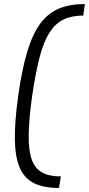

<svg xmlns="http://www.w3.org/2000/svg" viewBox="-20 -825 440 950"><path d="M272 105Q197 105 149.5 82Q102 59 78.5 6.5Q55 -46 53.5 -133.5Q52 -221 70 -350Q88 -479 114 -566.5Q140 -654 178 -706.5Q216 -759 270.5 -782Q325 -805 400 -805L392 -748Q335 -748 294.5 -728.5Q254 -709 225 -664Q196 -619 176 -542Q156 -465 139 -350Q123 -235 122 -158Q121 -81 137 -36Q153 9 188.5 28.5Q224 48 281 48Z"/></svg>

Font: Pathway Extreme 28pt Light
Style: Italic
Weight: 300
Italic angle: -8°
Designer: Eduardo Rodriguez Tunni
Foundry: Eduardo Rodriguez Tunni
Version: Version 1.001;gftools[0.9.26]